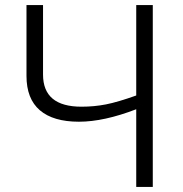

<svg xmlns="http://www.w3.org/2000/svg" viewBox="-20 -734 719 754"><path d="M515 -305Q388 -256 290 -256Q189 -256 136.5 -301Q84 -346 84 -436V-714H149V-441Q149 -315 300 -315Q350 -315 396 -324Q442 -333 515 -359V-714H580V0H515Z"/></svg>

Font: OpenSansMMV
Style: Light
Weight: 300
Foundry: Ascender Corporation
Version: Version 4.001